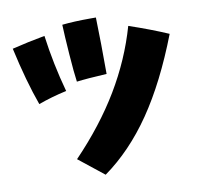

<svg xmlns="http://www.w3.org/2000/svg" viewBox="-89 -866 1075 1023"><g transform="rotate(-10 448.5 -354.0)"><path d="M312 -764Q376 -771 465 -771H495Q499 -635 499 -465Q390 -459 336 -452Q329 -499 321.5 -603Q314 -707 312 -764ZM30 -684Q115 -705 208 -722Q229 -565 271 -413Q189 -395 118 -369Q70 -502 30 -684ZM657 -697Q772 -658 867 -617Q772 -371 658.5 -205.5Q545 -40 401 63L265 -45Q414 -200 510.5 -361Q607 -522 657 -697Z"/></g></svg>

Font: Otomanopee
Style: Regular
Weight: 400
Designer: Das Ende der Wildnis
Foundry: Gutenberg Labo
Version: Version 3.000